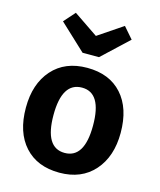

<svg xmlns="http://www.w3.org/2000/svg" viewBox="-121 -892 826 994"><g transform="rotate(15 292.0 -395.0)"><path d="M424 -806 476 -746 336 -615H248L108 -746L161 -806L292 -717ZM546 -265Q546 -138 478 -61Q410 16 292 16Q173 16 105.5 -58.5Q38 -133 38 -265Q38 -393 106 -469.5Q174 -546 293 -546Q412 -546 479 -471.5Q546 -397 546 -265ZM293 -440Q186 -440 186 -265Q186 -90 292 -90Q398 -90 398 -265Q398 -440 293 -440Z"/></g></svg>

Font: Fira Sans SemiBold
Style: Regular
Weight: 600
Designer: bBox Type GmbH & Carrois Corporate GbR & Edenspiekermann AG
Foundry: bBox Type GmbH & Carrois Corporate GbR & Edenspiekermann AG
Version: Version 4.301;PS 004.301;hotconv 1.0.88;makeotf.lib2.5.64775